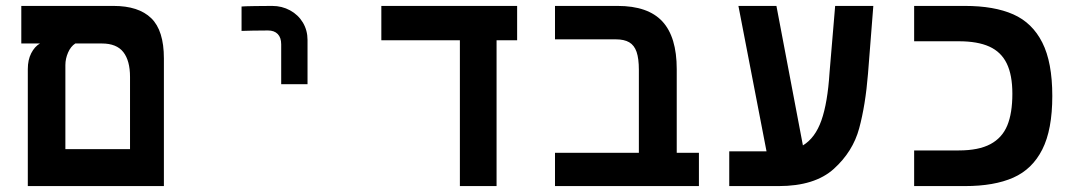

<svg xmlns="http://www.w3.org/2000/svg" viewBox="-20 -629 3640 649"><path d="M52 -609H363.5Q448.5 -609 491.2 -567.5Q534 -526 534 -431.5V0H74V-395.5Q74 -426.5 85.5 -449Q97 -471.5 115 -482H52ZM419.5 -125V-369Q419.5 -424 396.8 -453Q374 -482 324.5 -482H234.5Q219 -472 210 -451.2Q201 -430.5 201 -409V-125Z M900 -609Q878.5 -609 842.2 -608.5Q806 -608 796.5 -607V-524.5Q803.5 -525 834.5 -525.5Q865.5 -526 886 -526Q907 -526 918.8 -514Q930.5 -502 930.5 -479V-344.5H1019.5V-494Q1019.5 -526.5 1003.8 -552.8Q988 -579 960.5 -594Q933 -609 900 -609Z M1534.5 -493H1269V-609H1728V-493H1658.5V0H1534.5Z M2062 -496H1856V-609H2067.5Q2170.5 -609 2219 -556.5Q2267.5 -504 2267.5 -395.5V-112.5H2342.5V0H1856V-112.5H2139.5V-393Q2139.5 -431 2131.8 -453.5Q2124 -476 2107 -486Q2090 -496 2062 -496Z M2445 -117.5H2571L2476 -609H2604.5L2694 -137.5Q2735.5 -162.5 2756.5 -222Q2777.5 -281.5 2784 -383.5L2803 -609H2932L2914 -379.5Q2905.5 -274 2884.2 -195.2Q2863 -116.5 2798.5 -58.2Q2734 0 2612 0H2445Z M3070 -120.5H3221Q3288 -120.5 3327.8 -141.8Q3367.5 -163 3384.8 -204.8Q3402 -246.5 3402 -312Q3402 -375.5 3383 -414.5Q3364 -453.5 3324.2 -471.5Q3284.5 -489.5 3221 -489.5H3070V-609H3241.5Q3340.5 -609 3405 -580.5Q3469.5 -552 3503.2 -485.2Q3537 -418.5 3537 -304.5Q3537 -190.5 3503.2 -123.8Q3469.5 -57 3405 -28.5Q3340.5 0 3241.5 0H3070Z"/></svg>

Font: JuliaMono
Style: Bold
Weight: 700
Monospace: yes
Designer: cormullion
Foundry: corm
Version: Version 0.055; ttfautohint (v1.8.4)